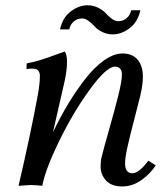

<svg xmlns="http://www.w3.org/2000/svg" viewBox="-20 -689 623 712"><path d="M434.6 -490.7Q470.7 -490.7 490.2 -467.8Q509.8 -444.8 509.8 -404.8Q509.8 -375 500.5 -335Q494.6 -310.1 477.8 -245.8Q460.9 -181.6 452.4 -142.8Q443.8 -104 443.8 -84Q443.8 -46.4 470.7 -46.4Q495.1 -46.4 530.3 -93.3L557.6 -75.7Q536.6 -43.9 503.9 -20.8Q471.2 2.4 433.1 2.4Q393.6 2.4 373.3 -19.5Q353 -41.5 353 -72.3Q353 -91.3 357.4 -108.9Q365.2 -140.6 385.5 -211.7Q405.8 -282.7 418.9 -335.7Q432.1 -388.7 432.1 -414.1Q432.1 -427.7 425 -434.8Q418 -441.9 406.7 -441.9Q375 -441.9 314 -358.4Q252.9 -274.9 200.9 -168.9Q148.9 -63 136.7 0Q110.8 -2.9 93.3 -2.9L48.8 0Q93.3 -190.9 120.1 -335.9Q127.9 -378.9 127.9 -407.7Q127.9 -434.6 101.1 -434.6Q86.9 -434.6 78.1 -432.6L79.1 -454.1Q103.5 -458.5 125.7 -465.1Q147.9 -471.7 178 -482.9Q208 -494.1 220.2 -498Q228.5 -486.3 228.5 -459Q228.5 -429.7 219.7 -388.2Q212.4 -355 176.3 -198.2Q203.6 -255.4 233.4 -304.7Q263.2 -354 296.9 -397.2Q330.6 -440.4 366.5 -465.6Q402.3 -490.7 434.6 -490.7ZM304.7 -669.4Q326.2 -669.4 344.2 -660.2Q362.3 -650.9 372.1 -639.9Q381.8 -628.9 394.3 -619.6Q406.7 -610.4 418.9 -610.4Q436 -610.4 449.2 -621.3Q462.4 -632.3 466.3 -650.9H500.5Q491.2 -607.4 460.7 -584.5Q430.2 -561.5 398.4 -561.5Q376.5 -561.5 358.4 -570.8Q340.3 -580.1 330.8 -591.1Q321.3 -602.1 308.8 -611.3Q296.4 -620.6 284.2 -620.6Q267.1 -620.6 253.9 -609.6Q240.7 -598.6 236.8 -580.1H202.6Q211.9 -623.5 242.2 -646.5Q272.5 -669.4 304.7 -669.4Z"/></svg>

Font: Flanker
Style: Italic
Weight: 400
Italic angle: -12°
Designer: Flanker
Version: Version 2.027